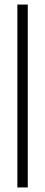

<svg xmlns="http://www.w3.org/2000/svg" viewBox="-20 -820 198 840"><path d="M56 0V-800H101.5V0Z"/></svg>

Font: Big Shoulders Stencil Display Light
Style: Regular
Weight: 300
Designer: Patric King
Foundry: XO Type Co
Version: Version 1.000